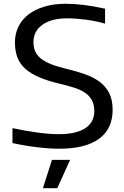

<svg xmlns="http://www.w3.org/2000/svg" viewBox="-20 -776 656 1016"><path d="M255 70H351L283 220H207ZM294 11Q242 11 175.5 3Q109 -5 46 -19V-98Q115 -83 178.5 -74.5Q242 -66 290 -66Q383 -66 431 -97.5Q479 -129 479 -188Q479 -224 465 -248Q451 -272 426.5 -287.5Q402 -303 369.5 -313Q337 -323 300 -332Q235 -347 189 -366.5Q143 -386 114 -412Q85 -438 72 -472.5Q59 -507 59 -552Q59 -598 78 -636Q97 -674 132 -700.5Q167 -727 216.5 -741.5Q266 -756 328 -756Q372 -756 422.5 -750Q473 -744 536 -730V-651Q487 -665 433.5 -672Q380 -679 336 -679Q252 -679 204.5 -645Q157 -611 157 -554Q157 -526 166 -505Q175 -484 195.5 -467Q216 -450 250 -436.5Q284 -423 334 -411Q385 -399 429 -383.5Q473 -368 506 -344Q539 -320 557.5 -284Q576 -248 576 -195Q576 -94 504 -41.5Q432 11 294 11Z"/></svg>

Font: Encode Sans Wide
Style: Regular
Weight: 400
Designer: Pablo Impallari, Andres Torresi
Foundry: Pablo Impallari, Andres Torresi
Version: Version 1.000; ttfautohint (v1.00) -l 8 -r 50 -G 200 -x 14 -